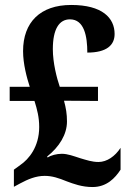

<svg xmlns="http://www.w3.org/2000/svg" viewBox="-20 -744 527 774"><path d="M353 10C410 10 444 -26 466 -60V-148C444 -114 411 -91 377 -91C351 -91 328 -99 304 -106C276 -115 253 -124 229 -124C209 -124 185 -118 172 -109L170 -113C219 -152 250 -202 250 -254C250 -285 246 -308 238 -338L375 -337V-394H221C209 -429 193 -490 193 -546C193 -626 218 -666 262 -666C320 -666 332 -597 332 -532C410 -532 442 -562 442 -607C442 -672 392 -724 267 -724C142 -724 73 -654 73 -538C73 -486 88 -431 100 -394H19V-337H119C130 -302 138 -271 138 -232C138 -152 96 -102 62 -79L36 -60V9L62 -5C92 -21 124 -35 160 -35C191 -35 217 -26 249 -13C276 -3 310 10 353 10Z"/></svg>

Font: Noto Serif Bengali Condensed
Style: Bold
Weight: 700
Width: 3
Designer: Juan Bruce, Universal Thirst, Indian Type Foundry and the Monotype Design Team.
Foundry: Monotype Imaging Inc.
Version: Version 2.003